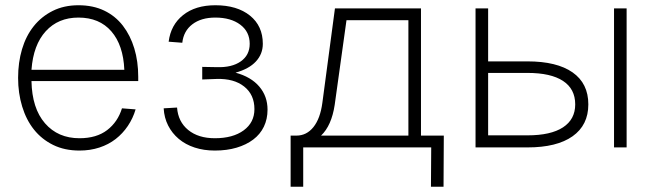

<svg xmlns="http://www.w3.org/2000/svg" viewBox="-20 -562 2492 732"><path d="M283 12Q226 12 182.5 -9.5Q139 -31 109.5 -68Q80 -105 64.5 -156Q49 -207 49 -265Q49 -324 64 -374.5Q79 -425 108.5 -462Q138 -499 181 -520.5Q224 -542 279 -542Q335 -542 377.5 -521.5Q420 -501 448.5 -464Q477 -427 492 -377.5Q507 -328 507 -269V-253H100Q102 -149 151.5 -92Q201 -35 283 -35Q348 -35 388.5 -66Q429 -97 445 -149L497 -145Q487 -111 467.5 -82Q448 -53 421 -32Q394 -11 359 0.5Q324 12 283 12ZM454 -296Q450 -390 404.5 -442.5Q359 -495 279 -495Q202 -495 154.5 -443Q107 -391 100 -296Z M799 12Q757 12 722 0.5Q687 -11 661.5 -32.5Q636 -54 621 -83.5Q606 -113 604 -149L655 -152Q659 -98 697.5 -66.5Q736 -35 799 -35Q868 -35 909 -65Q950 -95 950 -146Q950 -201 911 -232Q872 -263 806 -261L751 -259V-307L806 -306Q864 -304 898 -328Q932 -352 932 -395Q932 -441 896 -468Q860 -495 801 -495Q747 -495 713.5 -469.5Q680 -444 675 -399L623 -403Q631 -467 678 -504.5Q725 -542 801 -542Q884 -542 933 -502.5Q982 -463 982 -395Q982 -356 955.5 -327.5Q929 -299 878 -285Q937 -269 968.5 -232Q1000 -195 1000 -144Q1000 -108 986 -79Q972 -50 945.5 -30Q919 -10 882 1Q845 12 799 12Z M1088 150V-45H1110Q1149 -45 1175 -77.5Q1201 -110 1209 -170L1257 -530H1585V-45H1672L1671 150H1623L1624 0H1136V150ZM1256 -162Q1244 -83 1204 -45H1537V-485H1301Z M1793 0V-530H1841V-328H1991Q2103 -328 2163 -286Q2223 -244 2223 -164Q2223 -85 2163 -42.5Q2103 0 1991 0ZM2321 0V-530H2369V0ZM1841 -46H1991Q2080 -46 2126.5 -76.5Q2173 -107 2173 -164Q2173 -223 2126.5 -253.5Q2080 -284 1991 -284H1841Z"/></svg>

Font: Geist ExtLt
Style: Regular
Weight: 400
Designer: Basement.studio, Andrés Briganti, Mateo Zaragoza
Foundry: Basement.studio, Vercel, Andrés Briganti, Guido Ferreyra, Mateo Zaragoza
Version: Version 1.401